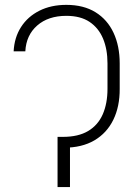

<svg xmlns="http://www.w3.org/2000/svg" viewBox="-20 -757 539 777"><path d="M224.1 -203.1H234.4Q296.9 -203.1 336.7 -226.8Q376.5 -250.5 395.8 -294.4Q415 -338.4 415 -397.5V-500.5Q415 -557.6 397 -600.8Q378.9 -644 342.3 -668.5Q305.7 -692.9 248.5 -692.9Q175.3 -692.9 130.6 -653.8Q85.9 -614.7 82.5 -549.3H35.2Q38.1 -605.5 65.2 -647.7Q92.3 -689.9 139.4 -713.6Q186.5 -737.3 248.5 -737.3Q318.4 -737.3 366.5 -707.5Q414.6 -677.7 439.5 -624.3Q464.4 -570.8 464.4 -500.5V-397.5Q464.8 -326.2 438.7 -272.5Q412.6 -218.8 362.1 -189Q311.5 -159.2 237.3 -159.2H224.1ZM263.2 -203.1V0H212.9V-203.1Z"/></svg>

Font: Inter 20pt ExtraLight
Style: Regular
Weight: 250
Version: Version 4.001;git-66647c0bb